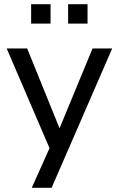

<svg xmlns="http://www.w3.org/2000/svg" viewBox="-20 -719 568 919"><path d="M132 180 217 -10 12 -487H110L265 -105L423 -487H517L227 180ZM306 -606V-699H399V-606ZM129 -606V-699H222V-606Z"/></svg>

Font: Nunito Sans Medium
Style: Regular
Weight: 500
Designer: Vernon Adams
Foundry: Vernon Adams
Version: Version 3.101; ttfautohint (v1.8.4.7-5d5b);gftools[0.9.27]